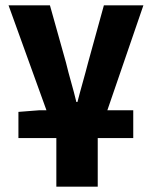

<svg xmlns="http://www.w3.org/2000/svg" viewBox="-20 -517 568 719"><path d="M191 182H346V0H479V-104H382L517 -497H369L310 -283C297 -232 283 -186 270 -135H266C254 -186 239 -232 227 -283L167 -497H12L154 -104H126L49 -98V0H191Z"/></svg>

Font: Source Sans Pro
Style: Bold
Weight: 700
Designer: Paul D. Hunt
Foundry: Adobe Systems Incorporated
Version: Version 3.006;hotconv 1.0.111;makeotfexe 2.5.65597